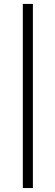

<svg xmlns="http://www.w3.org/2000/svg" viewBox="-20 -805 280 969"><path d="M95.2 144V-785.2H146V144Z"/></svg>

Font: Dihjauti
Style: Regular
Weight: 400
Designer: T. Christopher White
Version: Version 3.0.0